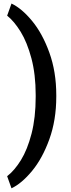

<svg xmlns="http://www.w3.org/2000/svg" viewBox="-20 -815 393 1061"><path d="M43.5 225.6 19.5 158.7Q60.1 127.4 95.7 69.8Q131.3 12.2 154.3 -76.4Q177.2 -165 177.2 -279.8V-290Q177.2 -403.8 153.6 -492.7Q129.9 -581.5 94.2 -639.4Q58.6 -697.3 19.5 -728.5L43.5 -795.4Q100.1 -768.6 157.2 -699.5Q214.4 -630.4 252.7 -524.4Q291 -418.5 291 -289.1V-280.8Q291 -151.4 252.7 -45.4Q214.4 60.5 157.2 129.6Q100.1 198.7 43.5 225.6Z"/></svg>

Font: Heebo Medium
Style: Regular
Weight: 500
Designer: Oded Ezer
Foundry: Meir Sadan
Version: Version 2.001; ttfautohint (v1.5.14-ce02) -l 8 -r 50 -G 200 